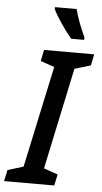

<svg xmlns="http://www.w3.org/2000/svg" viewBox="-97 -984 543 1022"><g transform="rotate(5 174.5 -473.0)"><path d="M-22 -60 62 -86 178 -628 104 -654 116 -714H384L372 -654L286 -628L171 -86L246 -60L233 0H-35ZM154 -936V-946H270Q287 -880 325 -798L324 -786H255Q229 -816 198.5 -861Q168 -906 154 -936Z"/></g></svg>

Font: Noto Sans UI NarrowMedium
Style: Italic
Weight: 500
Width: 4
Italic angle: -12°
Designer: Monotype Design Team
Foundry: Monotype Imaging Inc.
Version: Version 1.001